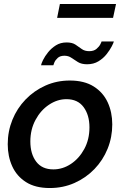

<svg xmlns="http://www.w3.org/2000/svg" viewBox="-20 -938 622 968"><path d="M231 10Q158 10 111 -20Q64 -50 41.5 -100Q19 -150 19 -211Q19 -276 42.5 -334Q66 -392 109 -436.5Q152 -481 209 -506.5Q266 -532 332 -532Q405 -532 452.5 -502Q500 -472 523 -422Q546 -372 546 -311Q546 -246 522.5 -188Q499 -130 456 -85.5Q413 -41 355.5 -15.5Q298 10 231 10ZM249 -84Q296 -84 337.5 -111.5Q379 -139 405 -187Q431 -235 431 -296Q431 -358 401.5 -398Q372 -438 315 -438Q269 -438 227 -410Q185 -382 159 -333.5Q133 -285 133 -225Q133 -162 162.5 -123Q192 -84 249 -84ZM419 -614Q391 -614 373 -625Q355 -636 340 -646.5Q325 -657 305 -657Q283 -657 271 -646Q259 -635 254 -623Q249 -611 249 -609H187Q188 -617 197 -635.5Q206 -654 222.5 -674.5Q239 -695 262 -709.5Q285 -724 316 -724Q344 -724 360.5 -713Q377 -702 392 -691Q407 -680 430 -680Q453 -680 466.5 -691.5Q480 -703 486 -715Q492 -727 492 -729H554Q553 -723 543.5 -704.5Q534 -686 517.5 -665Q501 -644 476.5 -629Q452 -614 419 -614ZM268 -848 282 -918H565L550 -848Z"/></svg>

Font: Raleway SemiBold
Style: Italic
Weight: 600
Italic angle: -12°
Designer: Matt McInerney, Pablo Impallari, Rodrigo Fuenzalida
Foundry: Matt McInerney, Pablo Impallari, Rodrigo Fuenzalida
Version: Version 4.026